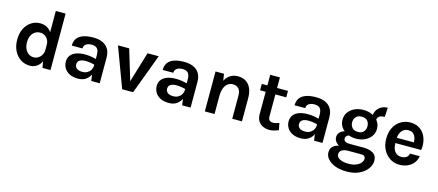

<svg xmlns="http://www.w3.org/2000/svg" viewBox="-60 -1344 5139 2253"><g transform="rotate(15 2509.0 -217.5)"><path d="M272 14Q211.1 14 160.7 -18.3Q110.4 -50.5 80.7 -108.7Q51 -166.9 51 -244.9Q51 -322.1 79.7 -379.2Q108.4 -436.3 156.8 -467.7Q205.1 -499 264.1 -499Q318 -499 357.4 -473.2Q396.8 -447.3 418 -397Q439.1 -346.7 439.1 -273H402Q402 -311 386.4 -337.8Q370.9 -364.6 345.7 -378.8Q320.6 -393 291 -393Q255.7 -393 228.3 -374.5Q200.9 -356 185.4 -322.7Q170 -289.4 170 -244.9Q170 -199.1 185.6 -165Q201.2 -130.8 228.4 -112Q255.7 -93.1 290 -93.1Q318.1 -93.1 343.8 -108.3Q369.4 -123.5 385.7 -151Q402 -178.5 402 -215H439.1Q439.1 -138.6 416.3 -87.7Q393.6 -36.8 355.6 -11.4Q317.6 14 272 14ZM424 0 402 -120V-685.9H521V0Z M1016.1 0 1001 -117.9V-312.9Q1001 -364 980.3 -388.5Q959.7 -413 910 -413Q881.5 -413 860.6 -404.6Q839.7 -396.2 828.4 -380.3Q817.1 -364.5 817.1 -342.1H688.1Q688.1 -397 714.6 -431.7Q741.1 -466.4 790.8 -482.7Q840.6 -499 910 -499Q973.1 -499 1020.1 -478.8Q1067.1 -458.6 1093 -416.5Q1119 -374.5 1119 -309V0ZM857 14Q794.6 14 752.8 -7.7Q711 -29.3 690.1 -65Q669.1 -100.7 669.1 -142Q669.1 -188.1 693.3 -219.2Q717.4 -250.3 761.9 -266.2Q806.5 -282 867 -282Q906.7 -282 941.8 -276Q976.9 -269.9 1011.9 -260.1V-191.1Q984.3 -199.9 952 -205Q919.6 -210 891 -210Q849.1 -210 822.1 -194.4Q795 -178.8 795 -142Q795 -115.1 817 -95.6Q839 -76.1 886.9 -76.1Q923.5 -76.1 949 -92Q974.5 -107.9 987.7 -132Q1001 -156.1 1001 -180H1029Q1029 -127.6 1009.6 -83.4Q990.2 -39.2 952 -12.6Q913.7 14 857 14Z M1210.9 -485.1H1347L1463.1 -100.9H1454L1570.1 -485.1H1706L1525 0H1391.9Z M2120.1 0 2105 -117.9V-312.9Q2105 -364 2084.3 -388.5Q2063.7 -413 2014 -413Q1985.5 -413 1964.6 -404.6Q1943.7 -396.2 1932.4 -380.3Q1921.1 -364.5 1921.1 -342.1H1792.1Q1792.1 -397 1818.6 -431.7Q1845.1 -466.4 1894.8 -482.7Q1944.6 -499 2014 -499Q2077.1 -499 2124.1 -478.8Q2171.1 -458.6 2197 -416.5Q2223 -374.5 2223 -309V0ZM1961 14Q1898.6 14 1856.8 -7.7Q1815 -29.3 1794.1 -65Q1773.1 -100.7 1773.1 -142Q1773.1 -188.1 1797.3 -219.2Q1821.4 -250.3 1865.9 -266.2Q1910.5 -282 1971 -282Q2010.7 -282 2045.8 -276Q2080.9 -269.9 2115.9 -260.1V-191.1Q2088.3 -199.9 2056 -205Q2023.6 -210 1995 -210Q1953.1 -210 1926.1 -194.4Q1899 -178.8 1899 -142Q1899 -115.1 1921 -95.6Q1943 -76.1 1990.9 -76.1Q2027.5 -76.1 2053 -92Q2078.5 -107.9 2091.7 -132Q2105 -156.1 2105 -180H2133Q2133 -127.6 2113.6 -83.4Q2094.2 -39.2 2056 -12.6Q2017.7 14 1961 14Z M2729.1 0V-283.9Q2729.1 -338 2703.1 -365.5Q2677 -393 2634.9 -393Q2599.5 -393 2572.1 -373.4Q2544.8 -353.8 2529.4 -314.6Q2514 -275.5 2514 -217H2474.9Q2474.9 -311.5 2498.5 -374.1Q2522.1 -436.8 2565.1 -467.9Q2608.1 -499 2666.1 -499Q2726 -499 2766.3 -472.2Q2806.5 -445.4 2826.8 -396.9Q2847.1 -348.4 2847.1 -283.9V0ZM2396 0V-485.1H2499L2514 -389V0Z M3183 14Q3140.1 14 3104.4 -2Q3068.6 -18 3047.3 -51Q3026 -84.1 3026 -135V-613.9H3144V-138.9Q3144 -79 3201 -79Q3218.4 -79 3235.9 -82.9Q3253.5 -86.8 3276 -95.1L3293.1 -12Q3265.2 -1 3238.7 6.5Q3212.2 14 3183 14ZM2958 -406.9V-485.1H3276V-406.9Z M3722.6 0 3707.5 -117.9V-312.9Q3707.5 -364 3686.8 -388.5Q3666.2 -413 3616.5 -413Q3588 -413 3567.1 -404.6Q3546.2 -396.2 3534.9 -380.3Q3523.6 -364.5 3523.6 -342.1H3394.6Q3394.6 -397 3421.1 -431.7Q3447.6 -466.4 3497.3 -482.7Q3547.1 -499 3616.5 -499Q3679.6 -499 3726.6 -478.8Q3773.6 -458.6 3799.5 -416.5Q3825.5 -374.5 3825.5 -309V0ZM3563.5 14Q3501.1 14 3459.3 -7.7Q3417.5 -29.3 3396.6 -65Q3375.6 -100.7 3375.6 -142Q3375.6 -188.1 3399.8 -219.2Q3423.9 -250.3 3468.4 -266.2Q3513 -282 3573.5 -282Q3613.2 -282 3648.3 -276Q3683.4 -269.9 3718.4 -260.1V-191.1Q3690.8 -199.9 3658.5 -205Q3626.1 -210 3597.5 -210Q3555.6 -210 3528.6 -194.4Q3501.5 -178.8 3501.5 -142Q3501.5 -115.1 3523.5 -95.6Q3545.5 -76.1 3593.4 -76.1Q3630 -76.1 3655.5 -92Q3681 -107.9 3694.2 -132Q3707.5 -156.1 3707.5 -180H3735.5Q3735.5 -127.6 3716.1 -83.4Q3696.7 -39.2 3658.5 -12.6Q3620.2 14 3563.5 14Z M4185.5 251.1Q4102 251.1 4042.8 228.2Q3983.5 205.2 3952.1 167.8Q3920.6 130.4 3920.6 86.9Q3920.6 35.3 3958.1 7.2Q3995.5 -21 4052.5 -21L4138.6 11.1Q4089.7 11.1 4063.2 29.6Q4036.6 48.1 4036.6 81Q4036.6 115.6 4076.3 136.2Q4116 156.9 4185.5 156.9Q4236 156.9 4273.1 141.8Q4310.1 126.8 4330.3 102.8Q4350.4 78.9 4350.4 52Q4350.4 34.1 4338.4 22.6Q4326.4 11.1 4301.5 11.1H4138.6Q4089.6 11.1 4049.4 -4.7Q4009.1 -20.6 3985.4 -47.4Q3961.6 -74.2 3961.6 -107.1Q3961.6 -137.6 3978.6 -159.8Q3995.6 -182 4024.8 -194Q4054 -206 4090.4 -206L4120.5 -167Q4106 -167 4092.7 -161.3Q4079.4 -155.6 4071 -144.6Q4062.6 -133.5 4062.6 -117Q4062.6 -96.9 4079.6 -84.4Q4096.7 -72 4138.6 -72H4301.5Q4379 -72 4423.2 -43.6Q4467.4 -15.2 4467.4 44.1Q4467.4 96.4 4433 143.8Q4398.5 191.2 4335.2 221.2Q4272 251.1 4185.5 251.1ZM4191.5 -150Q4134 -150 4086.3 -171.6Q4038.7 -193.3 4010.1 -232.4Q3981.6 -271.5 3981.6 -324Q3981.6 -377.5 4010.1 -416.9Q4038.7 -456.3 4086.3 -477.6Q4134 -499 4191.5 -499Q4247.6 -499 4295.2 -477.6Q4342.7 -456.3 4371.6 -416.9Q4400.5 -377.5 4400.5 -324Q4400.5 -271.5 4371.6 -232.4Q4342.7 -193.3 4295.2 -171.6Q4247.6 -150 4191.5 -150ZM4192.4 -232.1Q4238.4 -232.1 4261.5 -258.5Q4284.5 -285 4284.5 -324Q4284.5 -366 4261.3 -391.5Q4238.2 -416.9 4191.5 -416.9Q4146.7 -416.9 4122.7 -391.5Q4098.6 -366 4098.6 -324Q4098.6 -285 4122.8 -258.5Q4147 -232.1 4192.4 -232.1ZM4363.6 -421.1 4309.5 -451.9Q4309.5 -495.6 4329.7 -528.2Q4349.8 -560.8 4383.7 -579Q4417.6 -597.1 4458.4 -597.1L4452.4 -484Q4409.1 -484 4386.4 -468.6Q4363.6 -453.3 4363.6 -421.1Z M4761.6 14Q4699.6 14 4648 -17.9Q4596.5 -49.8 4565.5 -107.8Q4534.6 -165.7 4534.6 -243.1Q4534.6 -323.1 4565.3 -380.4Q4596 -437.8 4647.5 -468.4Q4699.1 -499 4761.6 -499Q4819.7 -499 4861.9 -475.7Q4904 -452.3 4929.9 -412.6Q4955.7 -373 4964.7 -323Q4973.7 -273.1 4965.5 -219.9H4628.6V-284H4882.1L4859.1 -269Q4860.6 -292.6 4856.8 -316.5Q4853 -340.4 4842.5 -360.5Q4831.9 -380.7 4812.7 -392.9Q4793.5 -405 4763.5 -405Q4727.5 -405 4702.5 -387Q4677.5 -369 4664.6 -338.1Q4651.6 -307.2 4651.6 -268V-220.9Q4651.6 -179.9 4663.8 -148.5Q4676 -117 4700.3 -99Q4724.6 -81 4761.6 -81Q4796.1 -81 4819.5 -96.9Q4843 -112.9 4849.5 -144.9H4968.5Q4961 -98.1 4933.2 -62.3Q4905.3 -26.5 4861.5 -6.3Q4817.7 14 4761.6 14Z"/></g></svg>

Font: Karla
Style: Regular
Weight: 400
Designer: Jonathan Pinhorn
Version: Version 2.004;gftools[0.9.33]